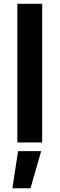

<svg xmlns="http://www.w3.org/2000/svg" viewBox="-20 -750 316 1011"><path d="M71.3 -730V0H202.1V-730ZM45.4 241.2H140.6L196.8 45.9H75.2Z"/></svg>

Font: Wand UI Pro Bold
Style: Regular
Weight: 700
Designer: Andreas Faust
Version: Version 1.003;FEAKit 1.0